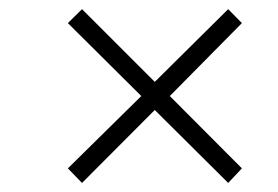

<svg xmlns="http://www.w3.org/2000/svg" viewBox="-20 -445 614 424"><path d="M129.9 -73.2 292 -232.9 129.9 -394 161.1 -424.8 321.8 -264.2 483.9 -424.8 514.2 -394 355 -232.9 514.2 -73.2 483.9 -41 321.8 -202.1 161.1 -41Z"/></svg>

Font: Dehuti
Style: Bold-Italic
Weight: 700
Version: Version 1.2